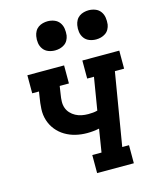

<svg xmlns="http://www.w3.org/2000/svg" viewBox="-113 -827 726 904"><g transform="rotate(-15 250.0 -375.5)"><path d="M247 0V-88H292L310 -200Q296 -197 281 -195.5Q266 -194 251 -194Q222 -194 195 -200.5Q168 -207 144.5 -221Q121 -235 104 -256Q87 -277 78.5 -303.5Q70 -330 71.5 -359Q73 -388 78 -416L82 -442H49V-530H228V-442H183L177 -402Q174 -385 173.5 -368.5Q173 -352 178 -337.5Q183 -323 193.5 -311.5Q204 -300 218 -292.5Q232 -285 247.5 -282Q263 -279 279 -279Q291 -279 302 -280Q313 -281 324 -284L350 -442H317V-530H497V-442H452L393 -88H426V0ZM406 -609Q389 -609 373.5 -615Q358 -621 348.5 -634Q339 -647 336.5 -663.5Q334 -680 337 -697Q339 -709 345 -720Q351 -731 361 -738Q371 -745 383 -748Q395 -751 406 -751Q423 -751 438.5 -745Q454 -739 463.5 -726Q473 -713 475.5 -696.5Q478 -680 476 -663Q474 -651 468 -640Q462 -629 451.5 -622Q441 -615 429.5 -612Q418 -609 406 -609ZM206 -609Q189 -609 173.5 -615Q158 -621 148.5 -634Q139 -647 136.5 -663.5Q134 -680 137 -697Q139 -709 145 -720Q151 -731 161 -738Q171 -745 183 -748Q195 -751 206 -751Q223 -751 238.5 -745Q254 -739 263.5 -726Q273 -713 275.5 -696.5Q278 -680 276 -663Q274 -651 268 -640Q262 -629 251.5 -622Q241 -615 229.5 -612Q218 -609 206 -609Z"/></g></svg>

Font: Iosevka Slab Semibold Oblique
Style: Regular
Weight: 600
Italic angle: -9°
Monospace: yes
Designer: Belleve Invis
Foundry: Belleve Invis
Version: Version 11.1.1; ttfautohint (v1.8.3)